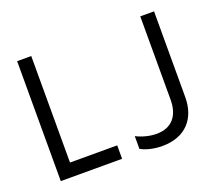

<svg xmlns="http://www.w3.org/2000/svg" viewBox="-119 -889 1239 1074"><g transform="rotate(-20 500.0 -352.0)"><path d="M75 0H440V-80H159V-714H75ZM677 10C818 10 890 -79 890 -203V-714H808V-218C808 -122 760 -65 670 -65C632 -65 586 -76 550 -95V-19C582 -1 628 10 677 10Z"/></g></svg>

Font: Noto Sans Mono ExtraCondensed
Style: Regular
Weight: 400
Width: 2
Designer: Monotype Design Team
Foundry: Monotype Imaging Inc.
Version: Version 2.014